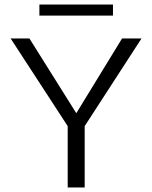

<svg xmlns="http://www.w3.org/2000/svg" viewBox="-20 -828 672 848"><path d="M354 -271V0H279V-271L27 -658H110L317 -328L519 -658H605ZM154 -808H479V-759H154Z"/></svg>

Font: Ysabeau
Style: Regular
Weight: 400
Designer: Christian Thalmann (Catharsis Fonts)
Version: Version 0.003